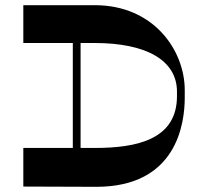

<svg xmlns="http://www.w3.org/2000/svg" viewBox="-20 -723 783 741"><path d="M346 -703H70V-557H261V-152H70V-3L350 -2C664 -1 693 -249 693 -346V-375C693 -529 573 -703 346 -703ZM663 -352C663 -185 509 -152 346 -152H291V-557H346C540 -557 663 -493 663 -369Z"/></svg>

Font: Space Cowgirl Bold
Style: Regular
Weight: 700
Designer: Valery Marier
Foundry: Valery Marier
Version: Version 1.000;hotconv 1.0.109;makeotfexe 2.5.65596